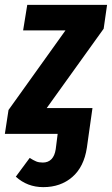

<svg xmlns="http://www.w3.org/2000/svg" viewBox="-47 -550 460 789"><path d="M379 -432 145 -106H333L318 0L310 57Q298 136 250 177.5Q202 219 131 219Q65 219 18 176L75 99Q91 109 102 113.5Q113 118 129 118Q151 118 164.5 104Q178 90 182 63L190 0H-27L-12 -98L222 -425H48L65 -530H393Z"/></svg>

Font: Fira Sans Compressed SemiBold
Style: Italic
Weight: 600
Width: 1
Italic angle: -8°
Designer: bBox Type GmbH & Carrois Corporate GbR & Edenspiekermann AG
Foundry: bBox Type GmbH & Carrois Corporate GbR & Edenspiekermann AG
Version: Version 4.301